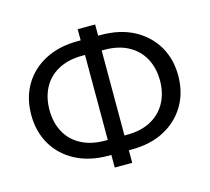

<svg xmlns="http://www.w3.org/2000/svg" viewBox="-102 -825 1032 945"><g transform="rotate(-15 414.5 -352.5)"><path d="M435 -64V-140H470Q542 -140 592.5 -167.5Q643 -195 669.5 -244Q696 -293 696 -356Q696 -420 669.5 -469Q643 -518 592.5 -545.5Q542 -573 470 -573H435V-648H472Q570 -648 640.5 -610.5Q711 -573 750 -507.5Q789 -442 789 -356Q789 -271 750 -205Q711 -139 640.5 -101.5Q570 -64 472 -64ZM356 -64Q259 -64 188 -101.5Q117 -139 78.5 -205Q40 -271 40 -356Q40 -442 78.5 -507.5Q117 -573 188 -610.5Q259 -648 356 -648H393V-573H358Q287 -573 236 -545.5Q185 -518 159 -469Q133 -420 133 -356Q133 -293 159 -244Q185 -195 236 -167.5Q287 -140 358 -140H393V-64ZM370 0V-103L372 -116V-598L370 -611V-705H459V-609L457 -591V-122L459 -104V0Z"/></g></svg>

Font: TikTok Sans 24pt
Style: Regular
Weight: 400
Version: Version 4.000